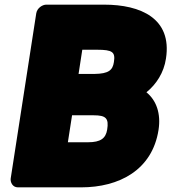

<svg xmlns="http://www.w3.org/2000/svg" viewBox="-20 -768 737 826"><path d="M428 -748H179C163 -748 140 -734 136 -711L26 0C24 16 34 38 57 38H329C492 38 635 -36 662 -209C673 -279 653 -336 610 -371C652 -405 685 -455 694 -516C721 -689 585 -748 428 -748ZM441 -210C435 -173 413 -156 359 -156H272L290 -272H383C436 -272 449 -259 441 -210ZM470 -501C465 -466 447 -451 388 -450H318L334 -554H398C464 -554 477 -544 470 -501Z"/></svg>

Font: Asimov Print
Style: EIt
Weight: 500
Designer: Google
Version: Version 2.000980; 2014